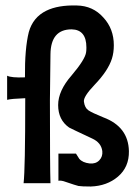

<svg xmlns="http://www.w3.org/2000/svg" viewBox="-20 -668 508 700"><path d="M450 -117Q451 -59 410 -24Q370 10 311 12Q278 12 266 10Q257 8 219 -5Q203 -11 193 -9V-108H257Q265 -96 269 -89Q281 -75 307 -72Q329 -70 342 -83.5Q355 -97 353 -117Q349 -148 316 -163Q239 -199 232 -203Q192 -231 192 -285Q192 -337 241 -393Q291 -452 294 -478Q295 -484 295 -495Q295 -560 241 -561Q165 -561 164 -470L162 -303Q162 -60 164 0H66Q72 -52 72 -302V-310Q20 -308 6 -304V-392Q21 -384 71 -386Q70 -491 85 -551Q100 -605 149 -629Q192 -650 260 -648Q319 -647 357 -604Q395 -563 395 -503Q395 -476 388 -454Q374 -410 325 -359Q283 -315 286 -297Q289 -275 302 -266Q315 -257 357 -240Q448 -206 450 -117Z"/></svg>

Font: GFS Neohellenic Rg
Style: Bold
Weight: 700
Designer: Designed by Takis Katsoulidis and George D. Matthiopoulos.
Foundry: Designed by Takis Katsoulidis and George D. Matthiopoulos.
Version: Version 1.0